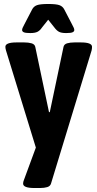

<svg xmlns="http://www.w3.org/2000/svg" viewBox="-20 -738 487 964"><path d="M153 206Q96 206 96 184Q96 175 100 166L160 3L10 -485Q7 -496 7 -503Q7 -525 63 -525H102Q123 -525 138.5 -520.5Q154 -516 157 -503L226 -175H230L299 -503Q302 -516 317 -520.5Q332 -525 354 -525H386Q442 -525 442 -503Q442 -494 440 -485L236 184Q232 197 217 201.5Q202 206 181 206ZM132 -572Q108 -572 99.5 -576Q91 -580 91 -587Q91 -592 93.5 -598Q96 -604 102 -615L141 -690Q149 -706 165.5 -712Q182 -718 222 -718Q262 -718 278.5 -712Q295 -706 303 -690L342 -615Q348 -604 350.5 -598Q353 -592 353 -587Q353 -580 344.5 -576Q336 -572 312 -572Q288 -572 276 -578.5Q264 -585 253 -600L222 -639L191 -600Q181 -585 168.5 -578.5Q156 -572 132 -572Z"/></svg>

Font: Asap Semi Condensed
Style: Bold
Weight: 700
Width: 4
Designer: Pablo Cosgaya
Foundry: Omnibus-Type
Version: Version 3.001; ttfautohint (v1.8.4.7-5d5b)